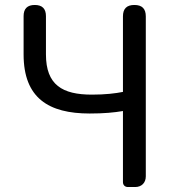

<svg xmlns="http://www.w3.org/2000/svg" viewBox="-20 -753 708 773"><path d="M567 -366V-687C567 -718 552 -733 521 -733C490 -733 475 -718 475 -687V-383C445 -377 404 -372 350 -372C231 -372 165 -411 165 -534V-688C165 -718 150 -733 120 -733C90 -733 75 -718 75 -688V-534C75 -358 176 -296 341 -296C399 -296 440 -300 475 -306V-20C475 -8 483 0 495 0H521H524C550 0 567 -17 567 -43Z"/></svg>

Font: GenSenRounded2 TW R
Style: Regular
Weight: 400
Version: Version 2.100;PS 2.1;hotconv 16.6.51;makeotf.lib2.5.65220 DE